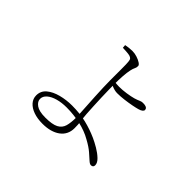

<svg xmlns="http://www.w3.org/2000/svg" viewBox="-163 -1029 1326 1326"><g transform="rotate(45 500.0 -366.5)"><path d="M374 31Q324 31 286 17.5Q248 4 226.5 -20.5Q205 -45 205 -77Q205 -121 238 -148.5Q271 -176 323 -189.5Q375 -203 430 -203Q507 -203 569 -188Q631 -173 689 -147Q718 -134 752 -114Q786 -94 810.5 -70.5Q835 -47 835 -24Q835 -14 829.5 -8.5Q824 -3 813 -3Q802 -3 785.5 -18Q769 -33 741 -57.5Q713 -82 665 -108Q613 -138 547.5 -152.5Q482 -167 413 -167Q365 -167 326 -156Q287 -145 264 -125Q241 -105 241 -79Q241 -53 269 -33Q297 -13 358 -13Q426 -13 458 -30Q490 -47 499.5 -80.5Q509 -114 509 -165Q509 -171 507.5 -199.5Q506 -228 503.5 -269Q501 -310 498.5 -355.5Q496 -401 494.5 -442Q493 -483 493 -510Q493 -536 493 -565Q493 -594 493 -620Q493 -646 492.5 -665.5Q492 -685 491 -691Q490 -708 484 -715.5Q478 -723 464 -727Q450 -730 432.5 -731Q415 -732 396 -733L394 -757Q410 -760 426 -762Q442 -764 459 -764Q481 -764 504.5 -756.5Q528 -749 544 -738.5Q560 -728 560 -718Q560 -702 554 -691.5Q548 -681 543 -658Q540 -646 538 -629Q536 -612 534.5 -592Q533 -572 532.5 -551.5Q532 -531 532 -511Q532 -494 532.5 -460.5Q533 -427 534.5 -385.5Q536 -344 538 -304Q540 -264 542 -233Q545 -195 549 -168.5Q553 -142 553 -104Q553 -72 540.5 -47Q528 -22 504 -4.5Q480 13 447.5 22Q415 31 374 31ZM590 -483Q577 -483 563 -486.5Q549 -490 536.5 -495.5Q524 -501 515 -506V-528Q529 -526 544.5 -525Q560 -524 568 -524Q600 -524 637 -529.5Q674 -535 699 -542Q722 -549 736 -555.5Q750 -562 763 -562Q783 -562 792.5 -558Q802 -554 805 -548.5Q808 -543 808 -536Q808 -529 799 -521.5Q790 -514 772 -509Q755 -504 724 -498Q693 -492 657 -487.5Q621 -483 590 -483Z"/></g></svg>

Font: Noto Serif JP ExtraLight
Style: Regular
Weight: 200
Designer: Ryoko NISHIZUKA  (kana & ideographs); Frank Grießhammer (Latin, Greek & Cyrillic); Wenlong ZHANG  (bopomofo); Sandoll Co
Foundry: Adobe
Version: Version 2.002-H1;hotconv 1.1.0;makeotfexe 2.6.0